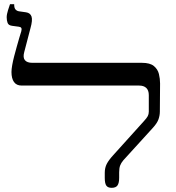

<svg xmlns="http://www.w3.org/2000/svg" viewBox="-20 -893 843 920"><path d="M515 7Q497 7 489.5 -3.5Q482 -14 482 -41V-65Q482 -89 491.5 -107.5Q501 -126 523 -150L670 -313Q683 -327 688 -336.5Q693 -346 693 -358V-437Q693 -460 681 -471.5Q669 -483 647 -483H84Q59 -483 47 -500Q35 -517 35 -548Q35 -561 38.5 -581Q42 -601 48 -624Q54 -647 60.5 -670Q67 -693 72.5 -712Q78 -731 82 -743Q85 -754 82 -759Q79 -764 70 -765L40 -769Q21 -771 16.5 -783Q12 -795 12 -810Q12 -824 18.5 -844.5Q25 -865 28 -873H48V-871Q48 -855 54 -848Q60 -841 70 -839L105 -834Q125 -831 131 -814Q137 -797 126 -758L96 -643Q89 -617 99.5 -604.5Q110 -592 135 -592H660Q699 -592 717.5 -576.5Q736 -561 741.5 -538.5Q747 -516 747 -493L746 -359Q746 -340 739.5 -321.5Q733 -303 713 -281L571 -125Q560 -112 555.5 -99.5Q551 -87 551 -67V-41Q551 -16 543 -4.5Q535 7 515 7Z"/></svg>

Font: Noto Serif Hebrew
Style: Regular
Weight: 400
Designer: Monotype Design Team
Foundry: Monotype Imaging Inc.
Version: Version 2.003